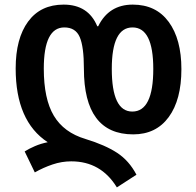

<svg xmlns="http://www.w3.org/2000/svg" viewBox="-20 -573 852 833"><path d="M487 240 572 185Q540 124 488 90Q436 56 351 30Q257 2 213.5 -71Q170 -144 170 -275Q170 -454 259 -454Q308 -454 326 -412Q344 -370 344 -275Q344 10 558 10Q657 10 712 -65Q767 -140 767 -273Q767 -403 712 -478Q657 -553 556 -553Q452 -553 406 -459H402Q363 -553 256 -553Q156 -553 102 -479.5Q48 -406 48 -276Q48 -47 187 44Q157 50 131.5 61Q106 72 87 84L131 175Q168 154 208 140.5Q248 127 289 127Q418 127 487 240ZM554 -89Q465 -89 465 -274Q465 -454 555 -454Q645 -454 645 -274Q645 -89 554 -89Z"/></svg>

Font: Noto Sans Georgian SemiCondensed Semi
Style: Regular
Weight: 600
Width: 4
Designer: Monotype Design Team
Foundry: Monotype Imaging Inc.
Version: Version 1.901